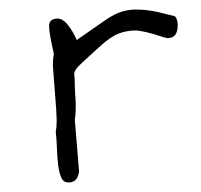

<svg xmlns="http://www.w3.org/2000/svg" viewBox="-20 -374 422 403"><path d="M347 -340Q353 -334 353 -321Q353 -294 332 -294Q329 -294 323 -296Q281 -310 264 -310Q246 -310 229 -303.5Q212 -297 189 -276Q164 -253 153 -243Q142 -233 138.5 -227Q135 -221 136 -215.5Q137 -210 137 -196Q137 -186 138 -173Q139 -160 139 -150Q139 -142 138.5 -135Q138 -128 137 -123L146 -14Q143 9 124 9Q113 9 108.5 -1.5Q104 -12 102 -28Q100 -44 99.5 -62.5Q99 -81 97 -97Q98 -102 98.5 -107.5Q99 -113 99 -121Q99 -126 98.5 -132Q98 -138 98 -144L92 -223Q92 -227 91.5 -230Q91 -233 91 -236Q91 -244 91.5 -250Q92 -256 93 -261Q88 -283 85.5 -297.5Q83 -312 83 -319Q83 -335 101 -335Q112 -335 123 -321Q134 -307 141 -290L200 -331Q220 -345 235.5 -349.5Q251 -354 265 -354Q287 -354 310 -349Z"/></svg>

Font: Gaegu Light
Style: Regular
Weight: 300
Designer: JIKJI
Foundry: JIKJI
Version: Version 1.00